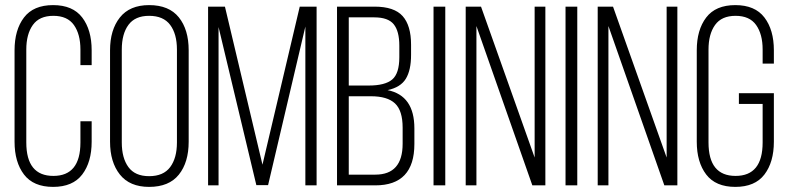

<svg xmlns="http://www.w3.org/2000/svg" viewBox="-20 -726 3088 752"><path d="M339 -529V-471H295V-532Q295 -592 269.5 -628Q244 -664 189 -664Q134 -664 108.5 -628Q83 -592 83 -532V-168Q83 -37 189 -37Q295 -37 295 -168V-251H339V-171Q339 -91 302 -42.5Q265 6 188 6Q111 6 74 -42.5Q37 -91 37 -171V-529Q37 -609 74 -657.5Q111 -706 188 -706Q265 -706 302 -657.5Q339 -609 339 -529Z M411 -529Q411 -609 449.5 -657.5Q488 -706 564 -706Q642 -706 680.5 -658Q719 -610 719 -529V-171Q719 -90 680.5 -42Q642 6 564 6Q488 6 449.5 -42.5Q411 -91 411 -171ZM457 -168Q457 -107 483 -71.5Q509 -36 564 -36Q620 -36 646.5 -71.5Q673 -107 673 -168V-532Q673 -593 646.5 -628.5Q620 -664 564 -664Q509 -664 483 -628.5Q457 -593 457 -532Z M1030 -1H984L836 -620V0H795V-700H861L1008 -81L1154 -700H1220V0H1176V-622Z M1447 -700Q1524 -700 1557 -663Q1590 -626 1590 -551V-511Q1590 -451 1569.5 -417.5Q1549 -384 1498 -373Q1603 -352 1603 -223V-162Q1603 0 1450 0H1300V-700ZM1424 -391Q1488 -391 1516 -414.5Q1544 -438 1544 -502V-547Q1544 -604 1522 -631Q1500 -658 1446 -658H1346V-391ZM1450 -42Q1557 -42 1557 -163V-226Q1557 -293 1527 -321Q1497 -349 1433 -349H1346V-42Z M1724 -700V0H1678V-700Z M1846 0H1804V-700H1864L2074 -109V-700H2116V0H2065L1846 -624Z M2241 -700V0H2195V-700Z M2363 0H2321V-700H2381L2591 -109V-700H2633V0H2582L2363 -624Z M3011 -529V-477H2967V-532Q2967 -592 2941.5 -628Q2916 -664 2861 -664Q2806 -664 2780.5 -628Q2755 -592 2755 -532V-168Q2755 -37 2861 -37Q2967 -37 2967 -168V-319H2874V-361H3011V-171Q3011 -91 2974 -42.5Q2937 6 2860 6Q2783 6 2746 -42.5Q2709 -91 2709 -171V-529Q2709 -609 2746 -657.5Q2783 -706 2860 -706Q2937 -706 2974 -657.5Q3011 -609 3011 -529Z"/></svg>

Font: Bebas Neue Book
Style: Regular
Weight: 300
Designer: Ryoichi Tsunekawa
Foundry: Ryoichi Tsunekawa
Version: Version 1.003;PS 001.003;hotconv 1.0.88;makeotf.lib2.5.64775